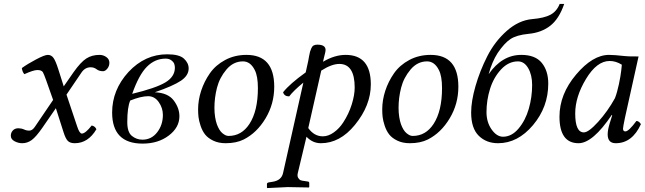

<svg xmlns="http://www.w3.org/2000/svg" viewBox="-20 -718 3278 976"><path d="M215 -309Q204 -340 198 -351Q191 -362 170 -362Q150 -362 104 -341Q94 -351 91 -372Q120 -393 163.5 -416Q207 -439 223 -439Q241 -439 252 -423.5Q263 -408 276 -367L304 -279L354 -351Q390 -402 418.5 -420.5Q447 -439 486 -439Q505 -439 520.5 -428Q536 -417 536 -399Q536 -382 525.5 -369Q515 -356 504 -356Q484 -356 471 -366Q458 -376 441 -376Q412 -376 394 -349L318 -237L372 -76Q384 -39 396 -39Q414 -39 446 -80Q463 -77 470 -61Q428 10 360 10Q336 10 324.5 -2Q313 -14 303 -46L264 -168L195 -68Q163 -22 141 -6Q119 10 93 10Q73 10 54 0Q35 -10 35 -28Q35 -44 45.5 -55Q56 -66 73 -66Q88 -66 102 -60Q114 -54 129 -54Q144 -54 157 -73L250 -210Z M808 -134Q808 -169 787 -199Q766 -229 733 -229Q697 -229 642 -207Q627 -173 627 -97Q627 -46 650.5 -27Q674 -8 704 -8Q750 -8 779 -45.5Q808 -83 808 -134ZM869 -374Q869 -383 866 -392.5Q863 -402 851.5 -411Q840 -420 822 -420Q768 -420 727 -379Q686 -338 652 -241Q772 -270 820.5 -299Q869 -328 869 -374ZM830 -442Q891 -442 915 -420Q939 -398 939 -370Q939 -334 899.5 -307.5Q860 -281 767 -249Q834 -246 863 -207.5Q892 -169 892 -127Q892 -70 838 -29Q784 12 705 12Q550 12 550 -146Q550 -261 633 -352Q717 -442 830 -442Z M1070 -170Q1070 -145 1073.5 -123Q1077 -101 1082.5 -86Q1088 -71 1095 -59.5Q1102 -48 1110.5 -41Q1119 -34 1126.5 -30.5Q1134 -27 1142 -27Q1208 -27 1248 -88Q1291 -154 1291 -270Q1291 -331 1275 -362Q1253 -406 1215 -406Q1166 -406 1131 -364.5Q1096 -323 1083 -272Q1070 -221 1070 -170ZM987 -162Q987 -209 1002.5 -256.5Q1018 -304 1047 -345.5Q1076 -387 1124.5 -413Q1173 -439 1233 -439Q1374 -439 1374 -277Q1374 -190 1330 -116.5Q1286 -43 1219 -9Q1181 10 1127 10Q1091 10 1064 -3Q1037 -16 1022.5 -34.5Q1008 -53 999.5 -79Q991 -105 989 -123.5Q987 -142 987 -162Z M1622 -404Q1681 -439 1737 -439Q1865 -439 1865 -289Q1865 -182 1784 -83Q1708 10 1611 10Q1569 10 1538 -23L1494 161Q1490 177 1496 186.5Q1502 196 1509 198.5Q1516 201 1527 202L1546 205Q1552 206 1552 213V233L1550 235Q1482 233 1443 233L1339 238L1337 236V217Q1337 211 1347 209L1366 206Q1411 199 1419 161L1522 -298Q1472 -257 1450 -228Q1425 -228 1419 -249Q1453 -292 1534 -350L1547 -409Q1548 -415 1551 -431.5Q1554 -448 1556 -455Q1558 -462 1562.5 -472.5Q1567 -483 1574.5 -487Q1582 -491 1593 -491Q1635 -491 1635 -464Q1635 -459 1632.5 -448Q1630 -437 1626.5 -423.5Q1623 -410 1622 -404ZM1783 -273Q1783 -393 1705 -393Q1666 -393 1613 -359L1547 -67Q1577 -25 1621 -25Q1649 -25 1677 -45Q1705 -65 1725 -96Q1753 -139 1768 -187Q1783 -235 1783 -273Z M2006 -170Q2006 -145 2009.5 -123Q2013 -101 2018.5 -86Q2024 -71 2031 -59.5Q2038 -48 2046.5 -41Q2055 -34 2062.5 -30.5Q2070 -27 2078 -27Q2144 -27 2184 -88Q2227 -154 2227 -270Q2227 -331 2211 -362Q2189 -406 2151 -406Q2102 -406 2067 -364.5Q2032 -323 2019 -272Q2006 -221 2006 -170ZM1923 -162Q1923 -209 1938.5 -256.5Q1954 -304 1983 -345.5Q2012 -387 2060.5 -413Q2109 -439 2169 -439Q2310 -439 2310 -277Q2310 -190 2266 -116.5Q2222 -43 2155 -9Q2117 10 2063 10Q2027 10 2000 -3Q1973 -16 1958.5 -34.5Q1944 -53 1935.5 -79Q1927 -105 1925 -123.5Q1923 -142 1923 -162Z M2767 -293Q2767 -174 2689.5 -82Q2612 10 2512 10Q2452 10 2413.5 -28Q2375 -66 2375 -146Q2375 -203 2397 -280Q2419 -357 2457 -432Q2495 -507 2556 -561Q2617 -615 2686 -621Q2746 -626 2778 -643Q2810 -660 2825 -698H2848Q2822 -622 2777 -587Q2732 -552 2667 -546Q2606 -540 2575 -519.5Q2544 -499 2510 -449Q2481 -404 2464 -341Q2532 -439 2630 -439Q2701 -439 2734 -398.5Q2767 -358 2767 -293ZM2537 -23Q2581 -23 2616 -64.5Q2651 -106 2668 -165Q2685 -224 2685 -286Q2685 -337 2665 -371.5Q2645 -406 2613 -406Q2565 -406 2527 -365Q2489 -324 2471 -266Q2453 -208 2453 -148Q2453 -97 2479 -60Q2505 -23 2537 -23Z M3156 -433Q3164 -431 3226 -431L3157 -120Q3147 -72 3147 -64Q3147 -50 3159 -50Q3176 -50 3215 -103Q3228 -103 3238 -87Q3194 10 3110 10Q3069 10 3069 -35Q3069 -57 3079 -90L3092 -132L3090 -134Q2993 10 2921 10Q2824 10 2824 -125Q2824 -239 2908.5 -339Q2993 -439 3076 -439Q3102 -439 3156 -433ZM3106 -219Q3117 -247 3126 -289.5Q3135 -332 3138 -360L3141 -389Q3111 -408 3079 -408Q3014 -408 2959 -317Q2904 -226 2904 -141Q2904 -45 2948 -45Q2972 -45 3020.5 -98.5Q3069 -152 3106 -219Z"/></svg>

Font: Linux Libertine O
Style: Italic
Weight: 400
Italic angle: -12°
Designer: Philipp H. Poll
Foundry: Philipp H. Poll
Version: Version 5.1.6